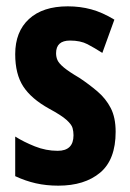

<svg xmlns="http://www.w3.org/2000/svg" viewBox="-20 -642 409 606"><path d="M345 -226Q345 -138 296 -97Q247 -56 164 -56Q126 -56 93 -63.5Q60 -71 28 -86V-211Q55 -194 90 -180Q125 -166 162 -166Q212 -166 212 -215Q212 -227 209 -238Q206 -249 190 -263.5Q174 -278 135 -299Q79 -330 53.5 -369Q28 -408 28 -471Q28 -542 71.5 -582Q115 -622 194 -622Q233 -622 268 -612.5Q303 -603 341 -580L303 -475Q278 -491 256 -502.5Q234 -514 201 -514Q157 -514 157 -474Q157 -462 161.5 -452Q166 -442 181.5 -429Q197 -416 231 -396Q261 -376 287.5 -353.5Q314 -331 329.5 -301Q345 -271 345 -226Z"/></svg>

Font: Noto Sans Malayalam UI ExtraCondensed
Style: Bold
Weight: 700
Width: 2
Designer: Jelle Bosma - Monotype Design Team
Foundry: Monotype Imaging Inc.
Version: Version 2.104; ttfautohint (v1.8.4.7-5d5b)